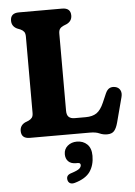

<svg xmlns="http://www.w3.org/2000/svg" viewBox="-63 -747 751 1067"><g transform="rotate(-5 312.5 -213.5)"><path d="M342.5 -612 324 -604.5Q310.5 -598.5 303.8 -589.5Q297 -580.5 297 -562.5V-132.5Q297 -108.5 308.2 -98Q319.5 -87.5 341.5 -87.5H403Q440.5 -87.5 463.8 -103.2Q487 -119 504.5 -159.5L526 -209Q535.5 -230.5 549.2 -237.2Q563 -244 581 -240Q599.5 -236 608 -220.2Q616.5 -204.5 610.5 -181.5L574 -43Q565.5 -11 552.5 3.5Q539.5 18 513.5 18Q490.5 18 471 9Q451.5 0 418.5 0H83.5Q36 0 36 -42.5Q36 -73.5 65 -88L84 -95.5Q97 -101.5 103.8 -110.5Q110.5 -119.5 110.5 -137.5V-562.5Q110.5 -580.5 103.8 -589.5Q97 -598.5 84 -604.5L65 -612Q36 -626.5 36 -657.5Q36 -700 83.5 -700H324.5Q372 -700 372 -657.5Q372 -626.5 342.5 -612ZM327 162.5Q298.5 162.5 283.8 147.5Q269 132.5 269 107.5Q269 79 290 61.2Q311 43.5 341.5 43.5Q376.5 43.5 399 65.2Q421.5 87 421.5 129.5Q421.5 181.5 396.8 217.5Q372 253.5 310.5 271Q294 275.5 283.8 269.8Q273.5 264 271 251Q265.5 224.5 295.5 215.5Q330.5 204.5 341.2 195.2Q352 186 352 175Q352 162.5 336.5 162.5Z"/></g></svg>

Font: Fraunces 72pt S100
Style: Bold
Weight: 700
Version: Version 1.000; ttfautohint (v1.8.3)